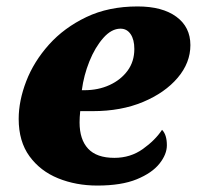

<svg xmlns="http://www.w3.org/2000/svg" viewBox="-20 -566 611 596"><path d="M282 10Q216 10 160.5 -12.5Q105 -35 71.5 -81Q38 -127 38 -197Q38 -253 61.5 -314Q85 -375 132 -427.5Q179 -480 248 -513Q317 -546 407 -546Q484 -546 527.5 -514Q571 -482 571 -426Q571 -371 531.5 -324.5Q492 -278 424 -249.5Q356 -221 268 -221H229Q228 -212 227.5 -202.5Q227 -193 227 -186Q227 -133 253.5 -104.5Q280 -76 335 -76Q385 -76 423.5 -103.5Q462 -131 483 -163Q498 -148 498 -115Q498 -87 475 -58Q452 -29 404.5 -9.5Q357 10 282 10ZM242 -286Q285 -286 320 -302Q355 -318 376 -346.5Q397 -375 397 -414Q397 -443 385.5 -460Q374 -477 354 -477Q326 -477 300.5 -448Q275 -419 257.5 -375.5Q240 -332 234 -286Z"/></svg>

Font: Noto Serif Black
Style: Italic
Weight: 900
Italic angle: -12°
Designer: Monotype Design Team
Foundry: Monotype Imaging Inc.
Version: Version 2.013